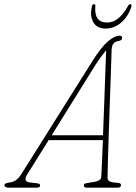

<svg xmlns="http://www.w3.org/2000/svg" viewBox="-62 -870 629 890"><path d="M63 -59.5Q43.5 -28 78 -24L109 -20.5Q125 -19 124 -10Q124 0 107 0H-19.5Q-41.5 0 -41.5 -12Q-41 -21.5 -18.5 -24Q-2.5 -25.5 10.8 -34.2Q24 -43 36 -61.5L366.5 -587Q407 -651.5 438.2 -678Q469.5 -704.5 492 -704.5Q504 -704.5 504 -694.5Q504 -682.5 487 -680Q457 -675.5 455.5 -641Q454 -597 452 -536Q450 -475 447.5 -406.5Q445 -338 442.8 -270.2Q440.5 -202.5 438.8 -144.2Q437 -86 436.5 -46.5Q436 -34.5 446.2 -29.2Q456.5 -24 485.5 -22Q499 -21.5 499 -11.5Q498 0 484 0H337.5Q334 0 330 -2.8Q326 -5.5 326.5 -10.5Q326.5 -18.5 337 -20.5L380.5 -28Q407 -33 407.5 -51.5Q409 -81.5 411 -125.2Q413 -169 415 -220.5H163.5ZM381 -570 177.5 -243H415.5Q418 -310.5 420.8 -382.8Q423.5 -455 425.8 -521.2Q428 -587.5 430 -637Q419.5 -624.5 406 -606.2Q392.5 -588 381 -570ZM435 -765.5Q489 -765.5 531 -842Q535.5 -850.5 541.5 -850.5Q550 -850.5 547 -839.5Q533.5 -795 500.5 -766.2Q467.5 -737.5 427.5 -737.5Q387.5 -737.5 370.5 -767Q353.5 -796.5 364.5 -842Q366.5 -850.5 373.5 -850.5Q380.5 -850.5 380 -842Q373 -765.5 435 -765.5Z"/></svg>

Font: Fraunces144ptSuperSoftThinItalic
Style: Italic
Weight: 100
Italic angle: -16°
Version: Version 1.000;[0bf87f6ff]